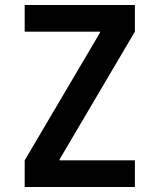

<svg xmlns="http://www.w3.org/2000/svg" viewBox="-20 -750 640 770"><path d="M79 0V-107L381 -619V-623H79V-730H521V-623L219 -111V-107H521V0Z"/></svg>

Font: M PLUS Code Latin Expanded SemiBold
Style: Regular
Weight: 600
Width: 7
Designer: Coji Morishita
Foundry: UNDERFOREST DESIGN
Version: Version 1.002; ttfautohint (v1.8.3)